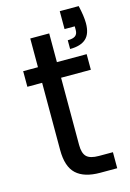

<svg xmlns="http://www.w3.org/2000/svg" viewBox="-118 -832 604 891"><g transform="rotate(-15 183.5 -386.5)"><path d="M353 -773Q365 -721 365 -688Q365 -637 339.5 -614Q314 -591 263 -591V-633Q288 -633 299.5 -641.5Q311 -650 311 -669V-687H262V-773ZM188 -548H331V-473H188V-150Q188 -110 205 -93.5Q222 -77 264 -77H331V0H249Q173 0 135 -35Q97 -70 97 -150V-473H26V-548H97V-686H188Z"/></g></svg>

Font: Fz Poppins
Style: Regular
Weight: 400
Designer: Ninad Kale (Devanagari), Jonny Pinhorn (Latin)
Foundry: Indian Type Foundry
Version: Vit hóa bi Vntype.Com & FontZin.Com